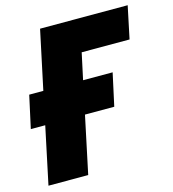

<svg xmlns="http://www.w3.org/2000/svg" viewBox="-107 -802 802 891"><g transform="rotate(-15 294.0 -357.0)"><path d="M16.1 0 74.2 -274.9H4.9L39.1 -431.2H106.9L167 -713.9H587.9L555.2 -558.1H325.2L297.9 -431.2H439.9L405.8 -274.9H265.1L207 0Z"/></g></svg>

Font: Open Sans ExtraBold
Style: Italic
Weight: 800
Italic angle: -12°
Designer: Monotype Design Team
Foundry: Monotype Imaging Inc.
Version: Version 3.000; ttfautohint (v1.8.4)